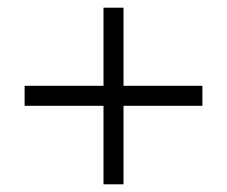

<svg xmlns="http://www.w3.org/2000/svg" viewBox="-20 -479 590 499"><path d="M506 -256V-204H301V0H249V-204H44V-256H249V-459H301V-256Z"/></svg>

Font: EauTestInfant
Style: Italic
Weight: 400
Italic angle: -12°
Designer: Christian Thalmann (Catharsis Fonts)
Version: Version 0.001;PS 000.001;hotconv 1.0.88;makeotf.lib2.5.64775